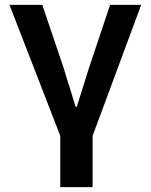

<svg xmlns="http://www.w3.org/2000/svg" viewBox="-20 -559 620 790"><path d="M228 0 19 -539H154L242 -279Q253 -241 271 -186Q277 -164 291 -120H296L346 -279L433 -539H561L361 0V211H228Z"/></svg>

Font: Nebula Sans Semibold
Style: Regular
Weight: 600
Designer: Paul D. Hunt for Adobe (as Source Sans)
Foundry: Nebula Entertainment & Broadcasting LLC
Version: Version 1.010